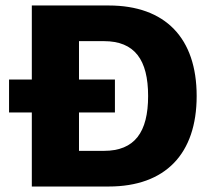

<svg xmlns="http://www.w3.org/2000/svg" viewBox="-20 -680 781 700"><path d="M13 -270H96V0H376C583 0 697 -119 697 -330C697 -541 583 -660 376 -660H96V-390H13ZM359 -130H268V-270H399V-390H268V-530H359C471 -530 520 -462 520 -330C520 -198 471 -130 359 -130Z"/></svg>

Font: Work Sans
Style: Bold
Weight: 700
Designer: Wei Huang
Foundry: Wei Huang
Version: Version 2.012